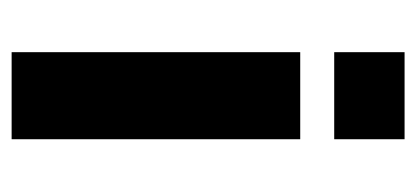

<svg xmlns="http://www.w3.org/2000/svg" viewBox="-208 -490 699 322"><g transform="rotate(90 141.0 -329.5)"><path d="M68 0ZM68 -659H214V-541H68ZM68 -484H214V0H68Z"/></g></svg>

Font: Play
Style: Bold
Weight: 700
Designer: Jonas Hecksher (Cyrillic expansion: Cyreal)
Foundry: Jonas Hecksher, Playtype, e-types AS
Version: Version 2.101; ttfautohint (v1.5.65-e2d9)